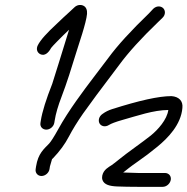

<svg xmlns="http://www.w3.org/2000/svg" viewBox="-20 -753 744 762"><path d="M648 -316.5C643 -278.3 606.6 -237.8 578.6 -215.2C548.4 -190.9 482.2 -145 452.6 -120.4C440.4 -110.4 430.4 -102.6 422.8 -97.4C412.7 -90.5 391 -80.4 385.9 -56.2C384.6 -50.1 384.8 -43.9 386.8 -38.4C393.5 -19.7 416.1 -14.2 444.6 -13C469.3 -12 496.3 -11.5 525.6 -11.5H625.8C641.4 -11.5 655.4 -24.6 657.8 -39.5C660.3 -55.3 649 -66.5 634.5 -66.5H527.7L469 -68.4C485.3 -81 495 -89.9 526.7 -111.8C552.8 -129.8 578.9 -149.6 605 -171.1C645.6 -204.5 698.5 -257.8 703.9 -324.8C707 -352.8 689.5 -369.4 660.7 -371.5L660.3 -371.5H659.8C609.9 -371.5 532.1 -354 424.5 -319.8C410.6 -315.3 398.7 -309.5 387.1 -301C372.1 -291.1 368.8 -273.7 375.3 -262.7C381.6 -252.2 397.3 -247 413.3 -257.5C420.2 -262 438.8 -269.4 467 -277.3C523.6 -293 588.7 -316.2 648 -316.5ZM144.6 -54.5C159.7 -54.5 174.1 -67 176.5 -82L178.2 -92.8C178.6 -94.7 181 -103.3 186.5 -121.3C186.5 -121.3 187.8 -122.7 189.5 -124.2L190.1 -124.7L190.6 -125.2C217 -152.7 238 -181.3 253.4 -211C267.8 -238.6 286.5 -269 309.6 -302.2C332.8 -335.4 380.6 -399.9 453.3 -495.7C489.5 -544.9 540.5 -601.2 606.7 -664.7L624.3 -681.7C638.2 -694.7 636.3 -711.6 628.1 -720.1C619.9 -728.7 602.8 -731.7 588.5 -718.4L588.2 -718.1L571.2 -700C500.7 -632.1 446.2 -572.6 410.1 -523.3L349.5 -443.4C312.7 -394.8 251.7 -314.3 211.1 -240.2C194.2 -209.4 181.2 -189.7 175 -183.2C153.8 -161.1 131.3 -143.8 123.2 -93L121.5 -82C119.1 -67 129.6 -54.5 144.6 -54.5ZM163.8 -238.5C178.8 -238.5 193.3 -251 195.6 -266L197.1 -275C201.2 -301.5 210.5 -333.4 224.9 -370.7C243.9 -419.8 265.8 -489.3 282.6 -544.7C291.8 -574.8 322.5 -662.7 325.4 -697.9C326.6 -712.3 322.4 -726 309.2 -731.2C298 -735.7 284.4 -733.1 274.4 -723C268.8 -717.3 262.4 -711.4 255.4 -705.3C239 -691.2 221.8 -673.9 206.3 -659.5C165.9 -622.1 140.5 -594.5 129.9 -573C122.7 -558.4 127.2 -544.2 140 -537.9C157.6 -529.3 173.1 -544.3 182.8 -562.6C186.5 -568.4 223.4 -606.1 254.1 -635C233.2 -566.3 189.7 -427.2 187.4 -420.6C163.1 -359.1 147.6 -310 141.9 -274L140.5 -265C138 -249.1 149.9 -238.5 163.8 -238.5Z"/></svg>

Font: MewTooHand
Style: BdIta
Weight: 400
Designer: Mew Too, Robert Jablonski
Version: Version 0.77